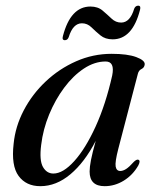

<svg xmlns="http://www.w3.org/2000/svg" viewBox="-20 -646 544 676"><path d="M396.5 -122Q384.5 -75.5 387.2 -59.8Q390 -44 403.5 -44Q413 -44 424 -51Q435 -58 451.5 -76.5Q461.5 -86 467.5 -83.5Q475.5 -80 467 -63.5Q447.5 -29.5 415.8 -10Q384 9.5 348.5 9.5Q295.5 9.5 295.5 -42Q295.5 -57.5 300.2 -82.2Q305 -107 317 -150Q278 -74.5 228 -32.5Q178 9.5 122 9.5Q72 9.5 45.5 -26.5Q19 -62.5 28 -140Q34 -201 63.8 -257.8Q93.5 -314.5 141 -359.2Q188.5 -404 248 -430.2Q307.5 -456.5 373 -456.5Q429 -456.5 459.8 -445Q490.5 -433.5 489.5 -419.5Q488.5 -408 478.5 -403.2Q468.5 -398.5 465.5 -386.5ZM125 -136Q118 -81.5 131.2 -58.2Q144.5 -35 168 -35Q202 -35 241.5 -78.8Q281 -122.5 316.5 -200.2Q352 -278 375 -380Q385 -429.5 352 -429.5Q313 -429.5 275.2 -404.5Q237.5 -379.5 206 -337.2Q174.5 -295 153 -242.8Q131.5 -190.5 125 -136ZM376.5 -507.5Q350.5 -507.5 333.5 -521.5Q316.5 -535.5 302 -549.8Q287.5 -564 268.5 -564Q237 -564 222 -515.5Q218 -504.5 208.5 -504.5Q197.5 -504.5 201.5 -519Q228.5 -623 298.5 -623Q324.5 -623 341.2 -608.8Q358 -594.5 372.8 -580.5Q387.5 -566.5 406.5 -566.5Q438 -566.5 452.5 -615.5Q457 -626 466.5 -626Q477 -626 473 -611.5Q446.5 -507.5 376.5 -507.5Z"/></svg>

Font: Fraunces 72pt S000
Style: Italic
Weight: 400
Italic angle: -16°
Version: Version 1.000; ttfautohint (v1.8.3)